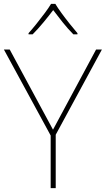

<svg xmlns="http://www.w3.org/2000/svg" viewBox="-20 -969 545 989"><path d="M253 -301 475 -714H505L267 -275V0H241V-271L0 -714H30ZM265 -949Q277 -929 297 -901.5Q317 -874 339 -846.5Q361 -819 379 -798V-792H358Q330 -820 302.5 -854.5Q275 -889 254 -917Q233 -889 204.5 -854.5Q176 -820 148 -792H127V-798Q146 -819 168 -846.5Q190 -874 210.5 -901.5Q231 -929 243 -949Z"/></svg>

Font: Noto Sans Bengali Thin
Style: Regular
Weight: 100
Designer: Jelle Bosma - Monotype Design Team
Foundry: Monotype Imaging Inc.
Version: Version 2.003; ttfautohint (v1.8.4.7-5d5b)